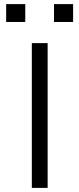

<svg xmlns="http://www.w3.org/2000/svg" viewBox="-20 -915 387 935"><path d="M135 0V-705H212V0ZM243 -808V-895H336V-808ZM10 -808V-895H103V-808Z"/></svg>

Font: Nunito Sans 7pt Expanded Light
Style: Regular
Weight: 300
Width: 7
Designer: Vernon Adams
Foundry: Vernon Adams
Version: Version 3.101;gftools[0.9.27]